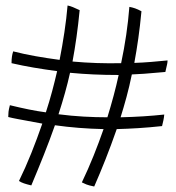

<svg xmlns="http://www.w3.org/2000/svg" viewBox="-20 -640 640 699"><path d="M193 -224Q240 -218 284.5 -215.5Q329 -213 371 -213Q383 -252 393.5 -291Q404 -330 412 -367Q364 -367 320.5 -369Q277 -371 235 -375Q227 -339 216.5 -301.5Q206 -264 193 -224ZM405 -170Q384 -110 364 -59.5Q344 -9 323 39Q303 35 294.5 31.5Q286 28 278 24Q301 -24 320.5 -72.5Q340 -121 357 -170Q311 -171 267 -174.5Q223 -178 180 -184Q161 -130 139.5 -76Q118 -22 94 35Q77 31 67 27.5Q57 24 49 19Q73 -30 94 -82.5Q115 -135 134 -190Q64 -203 45 -206.5Q26 -210 10 -214Q10 -224 11 -233Q12 -242 16 -257Q53 -248 85 -241.5Q117 -235 147 -231Q160 -271 170 -308.5Q180 -346 188 -381Q143 -387 102 -394Q61 -401 22 -410Q22 -424 23.5 -434Q25 -444 28 -453Q67 -443 109.5 -435.5Q152 -428 197 -422Q207 -473 214.5 -523Q222 -573 226 -620Q236 -618 245.5 -614Q255 -610 270 -603Q265 -551 258.5 -505Q252 -459 244 -416Q288 -412 332.5 -410.5Q377 -409 421 -410Q432 -462 439.5 -513Q447 -564 451 -615Q462 -613 472 -609.5Q482 -606 495 -599Q490 -546 483.5 -500Q477 -454 469 -411Q499 -412 529.5 -414.5Q560 -417 590 -420Q590 -414 588.5 -406.5Q587 -399 582 -378Q529 -373 505 -371.5Q481 -370 460 -369Q451 -325 440.5 -286.5Q430 -248 419 -213Q462 -214 501.5 -216.5Q541 -219 578 -223Q577 -212 575 -202.5Q573 -193 570 -181Q524 -176 483.5 -173.5Q443 -171 405 -170Z"/></svg>

Font: Atma Light
Style: Regular
Weight: 300
Designer: Gregori Vincens, Jeremie Hornus, Riccardo Olocco, Yoann Minet.
Foundry: black foundry
Version: Version 1.102;PS 1.100;hotconv 1.0.86;makeotf.lib2.5.63406